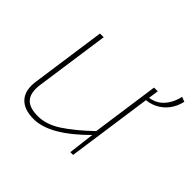

<svg xmlns="http://www.w3.org/2000/svg" viewBox="-134 -704 879 879"><g transform="rotate(45 305.0 -264.5)"><path d="M140 -480 89 -121Q81 -64 104 -37.5Q127 -11 182 -11Q236 -11 292.5 -47.5Q349 -84 422 -154L423 -130Q354 -60 292.5 -24Q231 12 178 12Q114 12 84.5 -22Q55 -56 65 -120L116 -480ZM490 -480 422 0H404L420 -131L419 -147L466 -480ZM466 -412 465 -429Q516 -431 546 -461.5Q576 -492 587 -541L610 -532Q602 -496 582 -469.5Q562 -443 532.5 -428Q503 -413 466 -412Z"/></g></svg>

Font: Exo 2 Thin
Style: Italic
Weight: 250
Italic angle: -8°
Designer: Natanael Gama
Foundry: Natanael Gama
Version: Version 2.010